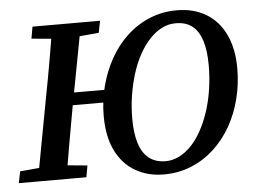

<svg xmlns="http://www.w3.org/2000/svg" viewBox="-58 -744 1094 824"><g transform="rotate(-5 489.0 -331.5)"><path d="M199 -313V-367H442V-313ZM616 17Q547 17 493.5 -14Q440 -45 410 -105.5Q380 -166 380 -255Q380 -322 396.5 -384.5Q413 -447 443 -500.5Q473 -554 516.5 -594.5Q560 -635 614.5 -657.5Q669 -680 732 -680Q804 -680 857.5 -648Q911 -616 940 -555Q969 -494 969 -409Q969 -342 953 -278.5Q937 -215 906.5 -161.5Q876 -108 832.5 -68Q789 -28 734.5 -5.5Q680 17 616 17ZM628 -39Q659 -39 687.5 -53.5Q716 -68 740.5 -94Q765 -120 785 -157Q805 -194 819 -237.5Q833 -281 840.5 -330.5Q848 -380 848 -433Q848 -495 835 -537.5Q822 -580 794.5 -602.5Q767 -625 722 -625Q690 -625 662 -610.5Q634 -596 609.5 -570Q585 -544 565 -508Q545 -472 531 -428Q517 -384 509 -334.5Q501 -285 501 -232Q501 -171 514.5 -127.5Q528 -84 556.5 -61.5Q585 -39 628 -39ZM-8 0 2 -50 136 -62H165L292 -50L283 0ZM74 0 140 -355Q155 -432 168.5 -509.5Q182 -587 194 -664H318L251 -309Q237 -232 223.5 -154.5Q210 -77 197 0ZM100 -613 109 -664H400L390 -613L259 -601H230Z"/></g></svg>

Font: Source Serif 4 18pt SemiBold
Style: Italic
Weight: 600
Italic angle: -12°
Designer: Frank Grießhammer
Foundry: Adobe Systems Incorporated
Version: Version 4.004;hotconv 1.0.116;makeotfexe 2.5.65601